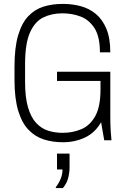

<svg xmlns="http://www.w3.org/2000/svg" viewBox="-20 -716 640 980"><path d="M300 10Q249 10 204.5 -4Q160 -18 126 -53Q92 -88 73 -150.5Q54 -213 54 -310V-376Q54 -473 72.5 -535.5Q91 -598 124 -633Q157 -668 201.5 -682Q246 -696 298 -696H303Q349 -696 392 -684.5Q435 -673 469 -645Q503 -617 523 -569Q543 -521 543 -449H490Q490 -529 462.5 -572Q435 -615 391.5 -631.5Q348 -648 299 -648Q244 -648 201 -627Q158 -606 133 -550Q108 -494 108 -388V-298Q108 -219 123 -168Q138 -117 164.5 -88.5Q191 -60 225.5 -49Q260 -38 300 -38Q351 -38 395 -56.5Q439 -75 466 -123Q493 -171 493 -261V-303H271V-350H543V-119Q543 -80 545 -48Q547 -16 549 0H512L496 -92Q465 -38 413.5 -14Q362 10 303 10ZM265 244V239Q280 220 289.5 197Q299 174 299 149H271V68H335V140Q335 165 328 192.5Q321 220 301 244Z"/></svg>

Font: Chivo Mono Medium Thin
Style: Regular
Weight: 250
Monospace: yes
Version: Version 1.008